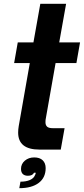

<svg xmlns="http://www.w3.org/2000/svg" viewBox="-20 -783 439 1005"><path d="M187 0Q75 0 75 -89Q75 -105 78 -123L136 -453H54L73 -561H155L191 -763H326L290 -561H399L380 -453H271L220 -164Q218 -157 218 -143Q218 -128 226.5 -120Q235 -112 257 -112H318L298 0ZM87 168Q117 168 137 159Q157 150 163 134Q167 128 167 121H158Q151 137 126 137Q109 137 99.5 128Q90 119 90 101Q90 75 110 58Q130 41 159 41Q188 41 203.5 56Q219 71 219 97Q219 147 182.5 174.5Q146 202 81 202Z"/></svg>

Font: Open Sauce One
Style: Bold Italic
Weight: 700
Italic angle: -10°
Designer: Alfredo Marco Pradil
Foundry: Creative Sauce Fz LLC
Version: Version 1.477